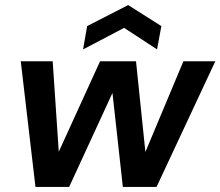

<svg xmlns="http://www.w3.org/2000/svg" viewBox="-20 -738 870 758"><path d="M120 0 62 -496H188L212 -139L375 -496H517L554 -138L704 -496H830L598 0H465L424 -371L253 0ZM308 -543 324 -635 486 -718 617 -635 600 -543 470 -628Z"/></svg>

Font: DeepMind Sans
Style: Bold Italic
Weight: 700
Italic angle: -10°
Designer: Jonny Pinhorn / Modifications: Colophon Foundry
Foundry: Colophon Foundry
Version: Version 1.002; ttfautohint (v1.8.2)